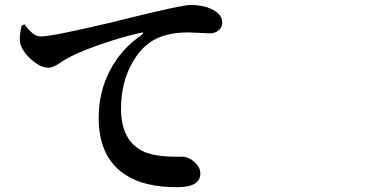

<svg xmlns="http://www.w3.org/2000/svg" viewBox="-20 -738 1540 780"><path d="M700.2 22.5Q567.4 22.5 492.2 -26.4Q380.9 -95.7 380.9 -259.8Q380.9 -364.3 426.8 -452.1Q472.7 -540 556.6 -596.7Q562.5 -601.6 561.5 -604.5Q560.5 -607.4 553.7 -605.5Q467.8 -585.9 378.4 -554.2Q289.1 -522.5 245.1 -496.1Q239.3 -493.2 228.5 -485.4Q196.3 -462.9 176.8 -462.9Q142.6 -462.9 102.5 -500.5Q62.5 -538.1 60.5 -574.2Q59.6 -601.6 68.4 -634.8L80.1 -638.7Q115.2 -589.8 144.5 -589.8Q193.4 -589.8 438.5 -648.4Q490.2 -661.1 517.6 -668Q720.7 -717.8 753.9 -717.8Q802.7 -717.8 836.9 -702.1Q882.8 -681.6 882.8 -646.5Q882.8 -627.9 868.7 -615.2Q854.5 -602.5 831.1 -602.5Q818.4 -602.5 788.6 -604.5Q758.8 -606.4 745.1 -606.4Q646.5 -606.4 588.9 -565.4Q547.9 -537.1 517.6 -483.4Q471.7 -403.3 471.7 -294.9Q471.7 -171.9 555.7 -126Q605.5 -99.6 708 -101.6Q715.8 -101.6 718.8 -101.6Q745.1 -101.6 768.6 -81.1Q793.9 -59.6 793.9 -33.2Q793.9 22.5 700.2 22.5Z"/></svg>

Font: Bpmf GenYo Min B
Style: B
Weight: 700
Foundry: But Ko
Version: Version 1.320